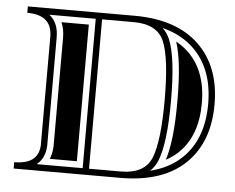

<svg xmlns="http://www.w3.org/2000/svg" viewBox="-47 -664 880 719"><g transform="rotate(5 393.5 -304.5)"><path d="M429.7 -585.4H310.5V-23.9H429.7Q518.8 -23.9 544.4 -85.9Q570.3 -149.2 570.3 -304.9Q570.3 -460.7 544.4 -523.4Q518.8 -585.4 429.7 -585.4ZM429.7 -609.4Q587.4 -609.4 672.4 -528.6Q757.8 -447.3 757.8 -304.7Q757.8 -161.6 673.3 -80.8Q588.4 0 429.7 0H29.3V-23.9Q119.6 -23.9 123 -95.5V-503.4Q123 -585.4 29.3 -585.4V-609.4ZM538.8 -36.1Q610.6 -54 656.7 -98.1Q733.9 -171.6 733.9 -304.7Q733.9 -437 655.8 -511.2Q609.6 -555.2 539.1 -573Q556.9 -556.2 566.7 -532.5Q594.2 -465.3 594.2 -304.7Q594.2 -144 566.7 -76.9Q556.9 -53 538.8 -36.1ZM286.6 -585.4H112.5Q147 -557.9 147 -503.4V-95Q144.8 -48.8 113.8 -23.9H286.6ZM594.2 -526.6Q619.4 -512.9 639.4 -493.9Q710 -426.8 710 -304.7Q710 -181.9 640.4 -115.5Q619.9 -95.9 594 -82.3Q618.2 -154.8 618.2 -304.7Q618.2 -454.1 594.2 -526.6ZM262.7 -561.5V-47.9H160.9Q169.7 -68.6 170.9 -94.2V-503.4Q170.9 -536.1 159.9 -561.5Z"/></g></svg>

Font: itsadzokeS01
Style: Regular
Weight: 600
Width: 6
Version: Version 0.46